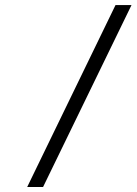

<svg xmlns="http://www.w3.org/2000/svg" viewBox="-20 -729 542 762"><path d="M438.5 -709H502L150.9 13.2H87.9Z"/></svg>

Font: Cardo-Italic
Style: Italic
Weight: 400
Italic angle: -12°
Designer: David J. Perry
Foundry: David J. Perry
Version: Version 0.991